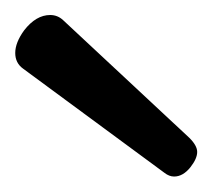

<svg xmlns="http://www.w3.org/2000/svg" viewBox="-20 -759 279 252"><path d="M208.5 -527.3Q202.1 -527.3 195.8 -532.2L10.3 -668.9Q0 -676.3 0 -689.5Q0 -703.1 11.7 -719.2Q27.3 -739.3 45.9 -739.3Q55.7 -739.3 63 -732.4L228.5 -578.1Q238.8 -567.9 238.8 -559.6Q238.8 -550.8 230 -539.6Q220.2 -527.3 208.5 -527.3Z"/></svg>

Font: Gayathri
Style: Regular
Weight: 400
Designer: Binoy Dominic <binoy.domenic@gmail.com>
Foundry: SMC
Version: Version 1.000